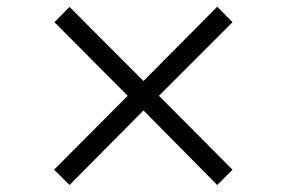

<svg xmlns="http://www.w3.org/2000/svg" viewBox="-20 -566 835 558"><path d="M611.3 -28.3 397 -245.1 182.1 -28.3 137.2 -72.8 351.1 -287.6 138.2 -501.5 182.1 -545.9 397 -330.6 611.3 -546.4 655.8 -501.5 441.9 -287.6 655.8 -72.8Z"/></svg>

Font: Awami Nastaliq
Style: Bold
Weight: 700
Designer: Peter Martin, SIL International
Foundry: SIL International
Version: Version 3.100